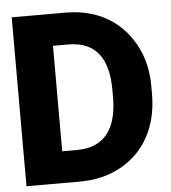

<svg xmlns="http://www.w3.org/2000/svg" viewBox="-51 -758 716 805"><g transform="rotate(-5 306.5 -355.5)"><path d="M28 0H253C302 0 347 -8 388 -24C507 -71 586 -179 586 -339V-371C586 -422 578 -467 562 -509C516 -625 415 -711 254 -711H28ZM190 -133V-577H254C375 -577 422 -497 422 -371V-340C422 -215 373 -133 253 -133Z"/></g></svg>

Font: Asimov Pro
Style: Blk
Weight: 900
Designer: Google
Version: Version 2.000980; 2014